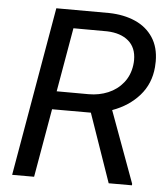

<svg xmlns="http://www.w3.org/2000/svg" viewBox="-52 -757 701 804"><g transform="rotate(5 299.0 -355.5)"><path d="M434.6 0 334.5 -288.1H171.4L121.1 0H28.8L152.3 -710.9L375 -710.4Q437 -709 484.6 -688Q532.2 -667 559.3 -626Q586.4 -585 586.4 -525.4Q586.4 -518.1 585.4 -501.5Q579.6 -431.2 535.6 -381.3Q491.7 -331.5 422.4 -306.6L532.7 -6.3L532.2 0ZM231 -633.8 184.1 -364.7 318.8 -364.3Q362.3 -364.3 400.1 -380.1Q438 -396 463.1 -427.2Q488.3 -458.5 494.1 -502Q495.6 -513.2 495.6 -523.4Q495.6 -575.2 462.9 -603.3Q430.2 -631.3 373 -633.3Z"/></g></svg>

Font: Mardoto
Style: Italic
Weight: 400
Italic angle: -12°
Designer: Christian Robertson, Vahan Hovhannisyan
Foundry: Google
Version: Version 1.000